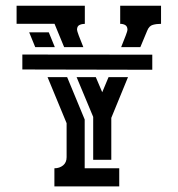

<svg xmlns="http://www.w3.org/2000/svg" viewBox="-20 -664 633 684"><path d="M173.8 -64.5Q191.9 -64.5 204.6 -74.7Q217.3 -85 217.3 -104V-225.1L149.4 -389.2H219.2L281.7 -238.3V-64.5H404.8V0H173.8ZM366.7 -389.2H436L376.5 -244.1V-94.7H312V-247.6L252.9 -389.2H321.3L344.2 -335.4ZM254.4 -558.1Q254.4 -554.2 260.7 -537.1Q267.1 -520 276.9 -496.1H208.5L174.3 -579.1H39.1V-643.6H282.2V-579.1Q272 -579.1 263.2 -575Q254.4 -570.8 254.4 -558.1ZM408.2 -643.6H553.7V-579.1Q537.6 -579.1 524.4 -575.4Q511.2 -571.8 504.4 -554.7L480 -496.1H411.6Q421.4 -520 427.7 -536.9Q434.1 -553.7 434.1 -557.6Q434.1 -569.8 426.5 -574.5Q418.9 -579.1 408.2 -579.1ZM153.8 -548.8 175.3 -496.1H105.5L84 -548.8ZM522.5 -415.5 59.6 -416.5V-469.7L522.5 -469.2Z"/></svg>

Font: Isar CAT
Style: Regular
Weight: 400
Designer: Digitized by Peter Wiegel
Foundry: CAT-Fonts, Peter Wiegel
Version: Version 1.000; ttfautohint (v1.3)